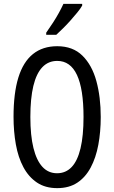

<svg xmlns="http://www.w3.org/2000/svg" viewBox="-20 -963 590 993"><path d="M501 -358Q501 -281 488.5 -214Q476 -147 449 -96.5Q422 -46 379.5 -18Q337 10 276 10Q214 10 171 -19Q128 -48 101 -98.5Q74 -149 62 -216Q50 -283 50 -359Q50 -481 75 -562Q100 -643 150.5 -683.5Q201 -724 276 -724Q357 -724 406.5 -675Q456 -626 478.5 -543.5Q501 -461 501 -358ZM137 -358Q137 -262 153 -197.5Q169 -133 199.5 -100Q230 -67 275 -67Q320 -67 350.5 -99Q381 -131 396.5 -196Q412 -261 412 -358Q412 -503 378 -575.5Q344 -648 276 -648Q230 -648 199 -615.5Q168 -583 152.5 -518.5Q137 -454 137 -358ZM405 -934Q396 -918 379.5 -898Q363 -878 344 -856.5Q325 -835 305.5 -816Q286 -797 271 -783H219V-794Q238 -821 254.5 -846.5Q271 -872 284.5 -896.5Q298 -921 308 -943H405Z"/></svg>

Font: Noto Sans Arabic ExtraCondensed
Style: Regular
Weight: 400
Width: 2
Designer: Monotype Design Team, Nadine Chahine, Nizar Qandah and Khaled Hosny
Foundry: Monotype Imaging Inc.
Version: Version 2.012